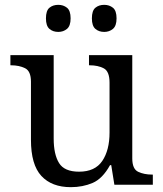

<svg xmlns="http://www.w3.org/2000/svg" viewBox="-20 -764 675 794"><path d="M273 10Q194 10 151 -36.5Q108 -83 108 -186V-426Q108 -470 83.5 -482Q59 -494 26 -494H23V-536H202V-191Q202 -126 224 -90Q246 -54 307 -54Q373 -54 403 -98.5Q433 -143 433 -216V-422Q433 -469 409 -481.5Q385 -494 351 -494H348V-536H527V-109Q527 -65 551.5 -53.5Q576 -42 609 -42H612V0H453L440 -81H435Q404 -25 363 -7.5Q322 10 273 10ZM411 -632Q389 -632 374.5 -644.5Q360 -657 360 -688Q360 -720 374.5 -732Q389 -744 411 -744Q432 -744 447 -732Q462 -720 462 -688Q462 -657 447 -644.5Q432 -632 411 -632ZM221 -632Q199 -632 184.5 -644.5Q170 -657 170 -688Q170 -720 184.5 -732Q199 -744 221 -744Q242 -744 257 -732Q272 -720 272 -688Q272 -657 257 -644.5Q242 -632 221 -632Z"/></svg>

Font: Noto Serif Yezidi
Style: Regular
Weight: 400
Designer: Dalton Maag Ltd
Foundry: Dalton Maag Ltd
Version: Version 1.001; ttfautohint (v1.8.4.7-5d5b)